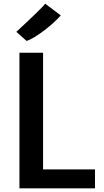

<svg xmlns="http://www.w3.org/2000/svg" viewBox="-20 -1032 568 1052"><path d="M86.5 0V-743H216V-104H500.5V0ZM126 -807.5 69.5 -857.5Q71.5 -859.5 87.8 -874.5Q104 -889.5 126.5 -910.8Q149 -932 171.8 -953.8Q194.5 -975.5 210.2 -992Q226 -1008.5 227.5 -1012L313 -947.5Q296.5 -929 273 -907.5Q249.5 -886 223 -865.8Q196.5 -845.5 171.2 -830Q146 -814.5 126 -807.5Z"/></svg>

Font: Merriweather Sans Medium
Style: Regular
Weight: 500
Designer: Eben Sorkin
Foundry: Eben Sorkin
Version: Version 2.001